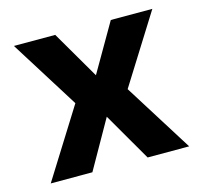

<svg xmlns="http://www.w3.org/2000/svg" viewBox="-81 -597 723 685"><g transform="rotate(-15 281.0 -254.0)"><path d="M184.6 -253.9 25.6 0H179.4L280.3 -178.2L383.5 0H536.9L377.7 -253.9L536.9 -507.8H383.5L281.2 -331.1L178.2 -507.8H25.6Z"/></g></svg>

Font: Giphurs
Style: Regular
Weight: 400
Version: Version 2.010